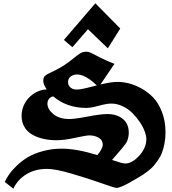

<svg xmlns="http://www.w3.org/2000/svg" viewBox="-20 -1144 1042 1164"><path d="M367.2 -901.9 418.9 -857.9 513.2 -966.8 633.8 -851.1 709 -971.2 558.1 -1124ZM321.8 -293.9Q279.8 -293.9 243.2 -302.2Q206.5 -310.5 176.3 -327.4Q146 -344.2 128.4 -373.8Q110.8 -403.3 110.8 -442.4Q110.8 -479.5 128.9 -514.9Q147 -550.3 182.9 -575.2Q218.8 -600.1 263.2 -602.1Q242.2 -631.8 242.2 -653.8Q242.2 -667 246.1 -675Q250 -683.1 260.5 -689.9Q271 -696.8 283.2 -702.1Q295.4 -707.5 318.8 -719.7Q342.3 -731.9 365.2 -746.1Q392.6 -763.2 421.1 -786.9Q449.7 -810.5 466.3 -820.6Q482.9 -830.6 503.9 -830.6Q517.6 -830.6 533.7 -822.5Q549.8 -814.5 587.9 -794.9Q626 -775.4 673.8 -756.8L588.9 -631.8Q654.3 -647.5 691.9 -647.5Q724.1 -647.5 760 -638.9Q795.9 -630.4 836.4 -608.2Q877 -585.9 908.9 -552.7Q940.9 -519.5 962.2 -464.4Q983.4 -409.2 983.4 -340.8Q983.4 -305.7 977.1 -273.7Q970.7 -241.7 962.2 -218.5Q953.6 -195.3 937.7 -172.9Q921.9 -150.4 910.2 -137Q898.4 -123.5 878.2 -107.7Q857.9 -91.8 848.1 -85.7Q838.4 -79.6 818.6 -67.9Q798.8 -56.2 795.4 -54.2Q713.4 -4.9 686 -4.9Q675.3 -4.9 593.8 -33.7Q512.2 -62.5 414.3 -91.3Q316.4 -120.1 265.6 -120.1Q192.9 -120.1 139.9 -87.6Q86.9 -55.2 61 0L8.8 -41Q20 -64.9 36.4 -88.4Q52.7 -111.8 83 -140.9Q113.3 -169.9 149.4 -191.4Q185.5 -212.9 239.5 -227.8Q293.5 -242.7 354.5 -242.7Q444.8 -242.7 570.3 -203.6Q603 -243.2 603 -267.1Q603 -294.4 578.6 -308.8Q554.2 -323.2 521.5 -323.2Q502 -323.2 436.5 -308.6Q371.1 -293.9 321.8 -293.9ZM566.9 -626.5Q497.1 -692.4 447.8 -692.4Q424.3 -692.4 408.4 -680.2Q392.6 -668 392.6 -646.5Q392.6 -626 407.2 -613.5Q421.9 -601.1 444.3 -601.1Q453.1 -601.1 463.1 -602.3Q473.1 -603.5 488.3 -606.9Q503.4 -610.4 511 -612.1Q518.6 -613.8 540 -619.4Q561.5 -625 566.9 -626.5ZM302.7 -559.6Q287.1 -557.1 277.3 -544.9Q267.6 -532.7 267.6 -515.6Q267.6 -481.9 303.7 -452.1Q339.8 -422.4 400.9 -422.4Q434.1 -422.4 512.5 -437.5Q590.8 -452.6 630.4 -452.6Q688 -452.6 724.4 -423.3Q760.7 -394 760.7 -339.4Q760.7 -324.7 757.8 -312Q754.9 -299.3 751.5 -290Q748 -280.8 737.3 -266.8Q726.6 -252.9 719 -243.7Q711.4 -234.4 692.1 -212.4Q672.9 -190.4 659.2 -174.3Q721.2 -152.8 738.3 -152.8Q781.2 -152.8 824.2 -200.2Q867.2 -247.6 867.2 -300.8Q867.2 -320.8 856.9 -348.4Q846.7 -376 826.9 -405Q807.1 -434.1 782 -459.2Q756.8 -484.4 723.1 -500.2Q689.5 -516.1 654.8 -516.1Q626.5 -516.1 578.9 -502.9Q531.2 -489.7 503.4 -489.7Q385.3 -489.7 302.7 -559.6Z"/></svg>

Font: KJV1611
Style: Regular
Weight: 400
Version: Version 3.6.1